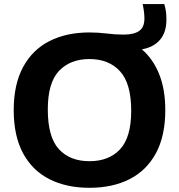

<svg xmlns="http://www.w3.org/2000/svg" viewBox="-20 -908 874 938"><path d="M417 9.5Q304.5 9.5 221.2 -32.8Q138 -75 92.5 -159.5Q47 -244 47 -370Q47 -496 92.8 -580.5Q138.5 -665 221.5 -707.2Q304.5 -749.5 417 -749.5Q460 -749.5 501.8 -744.2Q543.5 -739 584 -739Q634 -739 659.8 -756.8Q685.5 -774.5 685.5 -817.5Q685.5 -848 677 -888H782.5Q789 -867 791 -849.2Q793 -831.5 793 -812.5Q793 -749 761 -712.8Q729 -676.5 673 -667Q727.5 -620.5 757.5 -546Q787.5 -471.5 787.5 -370Q787.5 -244 741.8 -159.5Q696 -75 613 -32.8Q530 9.5 417 9.5ZM417 -120.5Q512.5 -120.5 566.8 -179Q621 -237.5 621 -366.5Q621 -500.5 566.2 -560Q511.5 -619.5 417 -619.5Q323 -619.5 268.2 -561.5Q213.5 -503.5 213.5 -373.5Q213.5 -238.5 267.5 -179.5Q321.5 -120.5 417 -120.5Z"/></svg>

Font: Encode Sans Semi Expanded
Style: Bold
Weight: 700
Width: 6
Designer: Multiple Designers
Foundry: Impallari Type
Version: Version 3.000; ttfautohint (v1.8.3) -l 8 -r 50 -G 200 -x 14 